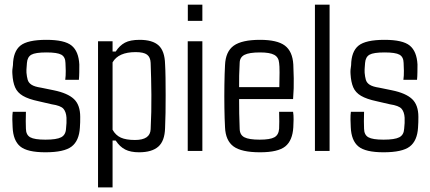

<svg xmlns="http://www.w3.org/2000/svg" viewBox="-20 -654 1864 832"><path d="M176.8 5.9Q98.1 5.9 67.6 -19.5Q37.1 -44.9 34.7 -102.5Q33.7 -117.7 33.4 -136.5Q33.2 -155.3 35.2 -169.4H92.3Q91.3 -147 91.6 -128.2Q91.8 -109.4 92.3 -96.2Q92.8 -69.3 111.1 -59.1Q129.4 -48.8 176.8 -48.8Q225.1 -48.8 244.9 -59.1Q264.6 -69.3 266.1 -96.2Q267.6 -112.8 268.1 -120.8Q268.6 -128.9 268.1 -144Q266.6 -168.9 254.9 -182.6Q243.2 -196.3 204.1 -202.1L147 -215.3Q103 -224.6 79.1 -238.8Q55.2 -252.9 45.4 -275.6Q35.6 -298.3 33.7 -333Q32.2 -350.6 36.1 -371.6Q37.1 -430.7 68.1 -456.1Q99.1 -481.4 181.2 -481.4Q259.8 -481.4 290.3 -456.5Q320.8 -431.6 323.7 -374.5Q323.7 -359.9 323.5 -341.1Q323.2 -322.3 321.8 -308.1H262.7Q265.1 -325.2 264.9 -347.2Q264.6 -369.1 263.7 -381.3Q263.2 -407.2 245.8 -417Q228.5 -426.8 181.2 -426.8Q133.3 -426.8 116 -417Q98.6 -407.2 96.7 -381.3Q96.2 -369.1 95.2 -361.1Q94.2 -353 94.7 -338.9Q96.2 -321.8 99.9 -308.6Q103.5 -295.4 116.5 -286.9Q129.4 -278.3 158.7 -273.9L213.4 -262.7Q272.9 -250.5 300.3 -224.9Q327.6 -199.2 327.6 -147.5Q327.6 -136.7 327.4 -124.5Q327.1 -112.3 326.2 -101.1Q322.8 -43.9 290.3 -19Q257.8 5.9 176.8 5.9Z M467.8 158.2H404.8V-475.1H467.8V-430.7H481.4Q498 -456.5 521.2 -469Q544.4 -481.4 585 -481.4Q640.6 -481.4 667.2 -457.3Q693.8 -433.1 695.3 -376.5Q696.8 -351.6 697.3 -316.2Q697.8 -280.8 697.8 -241.5Q697.8 -202.1 697.3 -165Q696.8 -127.9 695.3 -99.1Q693.8 -43 666 -18.6Q638.2 5.9 582.5 5.9Q545.9 5.9 522.5 -6.1Q499 -18.1 481.4 -44.9H467.8ZM564.9 -47.4Q630.9 -47.4 632.8 -93.8Q636.7 -169.4 636 -243.2Q635.3 -316.9 632.8 -381.8Q631.8 -406.2 617.2 -417.2Q602.5 -428.2 567.9 -428.2Q493.2 -428.2 467.8 -383.8V-91.8Q481 -67.9 503.7 -57.6Q526.4 -47.4 564.9 -47.4Z M856.9 -563.5H793.9V-633.8H856.9ZM856.9 0H793.5V-475.1H856.9Z M1106.9 5.9Q1026.4 5.9 991.9 -19.5Q957.5 -44.9 955.1 -102.5Q953.1 -138.7 952.4 -187.5Q951.7 -236.3 952.4 -285.6Q953.1 -335 955.1 -371.6Q957.5 -430.7 992.9 -456.1Q1028.3 -481.4 1106.9 -481.4Q1181.2 -481.4 1214.4 -456.5Q1247.6 -431.6 1251 -374.5Q1252 -357.4 1252.9 -314.9Q1253.9 -272.5 1250 -224.6H1016.1Q1016.1 -193.8 1016.6 -162.1Q1017.1 -130.4 1018.6 -96.2Q1019 -69.3 1039.1 -59.1Q1059.1 -48.8 1105 -48.8Q1150.4 -48.8 1168.9 -59.1Q1187.5 -69.3 1189.5 -96.2Q1190.9 -123 1189.5 -169.4H1250Q1252.4 -155.3 1252.2 -136.5Q1252 -117.7 1251 -102.5Q1247.6 -44.9 1216.1 -19.5Q1184.6 5.9 1106.9 5.9ZM1016.1 -276.4H1190.4Q1191.4 -309.6 1191.4 -339.8Q1191.4 -370.1 1189.5 -381.3Q1187.5 -405.8 1168.5 -416.3Q1149.4 -426.8 1106.9 -426.8Q1059.6 -426.8 1039.3 -416.3Q1019 -405.8 1018.6 -381.3Q1017.1 -353 1016.4 -327.1Q1015.6 -301.3 1016.1 -276.4Z M1408.2 0H1344.7V-633.8H1408.2Z M1642.1 5.9Q1563.5 5.9 1533 -19.5Q1502.4 -44.9 1500 -102.5Q1499 -117.7 1498.8 -136.5Q1498.5 -155.3 1500.5 -169.4H1557.6Q1556.6 -147 1556.9 -128.2Q1557.1 -109.4 1557.6 -96.2Q1558.1 -69.3 1576.4 -59.1Q1594.7 -48.8 1642.1 -48.8Q1690.4 -48.8 1710.2 -59.1Q1730 -69.3 1731.4 -96.2Q1732.9 -112.8 1733.4 -120.8Q1733.9 -128.9 1733.4 -144Q1731.9 -168.9 1720.2 -182.6Q1708.5 -196.3 1669.4 -202.1L1612.3 -215.3Q1568.4 -224.6 1544.4 -238.8Q1520.5 -252.9 1510.7 -275.6Q1501 -298.3 1499 -333Q1497.6 -350.6 1501.5 -371.6Q1502.4 -430.7 1533.4 -456.1Q1564.5 -481.4 1646.5 -481.4Q1725.1 -481.4 1755.6 -456.5Q1786.1 -431.6 1789.1 -374.5Q1789.1 -359.9 1788.8 -341.1Q1788.6 -322.3 1787.1 -308.1H1728Q1730.5 -325.2 1730.2 -347.2Q1730 -369.1 1729 -381.3Q1728.5 -407.2 1711.2 -417Q1693.8 -426.8 1646.5 -426.8Q1598.6 -426.8 1581.3 -417Q1564 -407.2 1562 -381.3Q1561.5 -369.1 1560.5 -361.1Q1559.6 -353 1560.1 -338.9Q1561.5 -321.8 1565.2 -308.6Q1568.8 -295.4 1581.8 -286.9Q1594.7 -278.3 1624 -273.9L1678.7 -262.7Q1738.3 -250.5 1765.6 -224.9Q1793 -199.2 1793 -147.5Q1793 -136.7 1792.7 -124.5Q1792.5 -112.3 1791.5 -101.1Q1788.1 -43.9 1755.6 -19Q1723.1 5.9 1642.1 5.9Z"/></svg>

Font: Agdasima
Style: Regular
Weight: 400
Width: 3
Designer: The DocRepair Project, Patric King
Foundry: Google
Version: Version 2.002